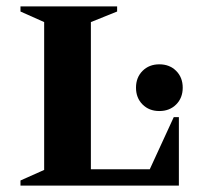

<svg xmlns="http://www.w3.org/2000/svg" viewBox="-20 -580 631 600"><path d="M44 0V-16L118 -49V-511L44 -544V-560H346V-544L264 -511V-51H448L523 -214H539V0ZM478 -233Q446 -233 425.5 -253.5Q405 -274 405 -306Q405 -338 425.5 -358.5Q446 -379 478 -379Q510 -379 530.5 -358.5Q551 -338 551 -306Q551 -274 530.5 -253.5Q510 -233 478 -233Z"/></svg>

Font: Spectral SC
Style: Bold
Weight: 700
Designer: Jean-Baptiste Levee
Foundry: Production Type
Version: Version 2.001